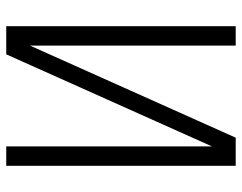

<svg xmlns="http://www.w3.org/2000/svg" viewBox="-100 -675 775 615"><g transform="rotate(90 287.5 -367.5)"><path d="M64 0V-735H126V-76L421 -735H483H511V0H449V-659L154 0H92Z"/></g></svg>

Font: Jozsika Light
Style: Regular
Weight: 300
Monospace: yes
Designer: Belleve Invis
Foundry: Belleve Invis
Version: 2.1.0